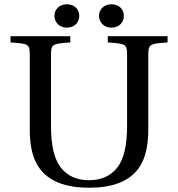

<svg xmlns="http://www.w3.org/2000/svg" viewBox="-20 -861 831 896"><path d="M234 -787C234 -759 255 -732 292 -732C330 -732 350 -759 350 -787C350 -815 330 -841 292 -841C255 -841 234 -815 234 -787ZM442 -787C442 -759 463 -732 500 -732C538 -732 558 -759 558 -787C558 -815 538 -841 500 -841C463 -841 442 -815 442 -787ZM29 -663C117 -657 119 -655 119 -599V-253C119 -194 129 -141 146 -107C192 -9 297 15 395 15C494 15 599 -8 645 -107C662 -142 672 -195 672 -255V-599C672 -655 675 -657 762 -663V-692H483V-663C571 -657 573 -655 573 -599V-275C573 -180 558 -120 528 -80C497 -40 453 -20 395 -20C338 -20 294 -40 263 -80C233 -120 218 -180 218 -275V-599C218 -655 221 -657 308 -663V-692H29Z"/></svg>

Font: Lingua Franca
Style: Regular
Weight: 400
Version: Version 1.19